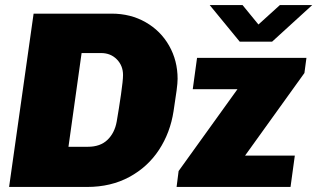

<svg xmlns="http://www.w3.org/2000/svg" viewBox="-20 -740 1256 760"><path d="M683 -428Q683 -411 679 -381.5Q675 -352 667 -300Q654 -215 609.5 -147Q565 -79 492 -39.5Q419 0 325 0H16L113 -686H422Q497 -686 556.5 -652Q616 -618 649.5 -559Q683 -500 683 -428ZM303 -530 251 -159H328Q377 -159 405.5 -186.5Q434 -214 442 -259Q451 -311 459 -366.5Q467 -422 467 -443Q467 -480 442.5 -505Q418 -530 380 -530ZM1193 -511 1185 -451 950 -124H1147L1130 0H679L687 -63L920 -387H743L760 -511ZM1003 -643 1088 -720H1216L1057 -575H929L810 -720H940Z"/></svg>

Font: Chivo Black Italic
Style: Regular
Weight: 900
Italic angle: -8.05°
Designer: Hector Gatti
Foundry: Omnibus-Type
Version: Version 1.007